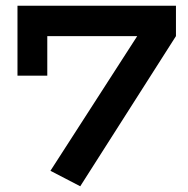

<svg xmlns="http://www.w3.org/2000/svg" viewBox="-20 -636 655 670"><path d="M464 -518 594 -510 260 14 156 -40ZM594 -616V-510H145V-372H41V-616Z"/></svg>

Font: BioRhyme
Style: Bold
Weight: 700
Designer: Aoife Mooney
Foundry: Aoife Mooney Type
Version: Version 1.600;gftools[0.9.33]